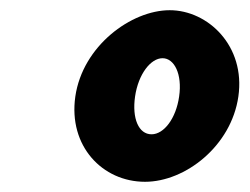

<svg xmlns="http://www.w3.org/2000/svg" viewBox="-20 -860 489 376"><path d="M127.5 -671C113.6 -574 180.5 -504 264 -504C342.8 -504 432.9 -574 446.8 -671C461.1 -770 387.2 -840 312.4 -840C236.9 -840 141.8 -770 127.5 -671ZM244.5 -671C250.9 -715 275.2 -746 298.3 -746C321.3 -746 337.2 -715 330.8 -671C324.7 -628 301 -597 276.8 -597C251.5 -597 238.3 -628 244.5 -671Z"/></svg>

Font: Blink
Style: Obl
Weight: 400
Designer: Mew Too
Foundry: Cannot Into Space Fonts
Version: Version 001.000